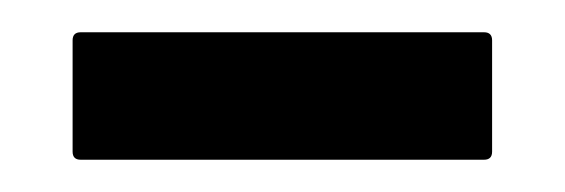

<svg xmlns="http://www.w3.org/2000/svg" viewBox="-20 -612 350 119"><path d="M30 -513Q25 -513 25 -518V-587Q25 -592 30 -592H280Q285 -592 285 -587V-518Q285 -513 280 -513Z"/></svg>

Font: Noto Rashi Hebrew Light
Style: Regular
Weight: 300
Version: Version 1.006